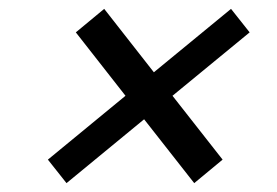

<svg xmlns="http://www.w3.org/2000/svg" viewBox="-20 -590 624 433"><path d="M130 -177 88 -230 263 -374 151 -517 215 -570 327 -427 501 -570 543 -517 369 -374 482 -230 418 -177 305 -321Z"/></svg>

Font: Plus Jakarta Display Light
Style: Italic
Weight: 300
Italic angle: -12°
Designer: Gumpita Rahayu
Foundry: Tokotype Studio
Version: Version 1.000;hotconv 1.0.109;makeotfexe 2.5.65596